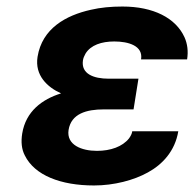

<svg xmlns="http://www.w3.org/2000/svg" viewBox="-20 -558 595 588"><path d="M48 -149C44 -124 46 -101 56 -82C86 -21 166 10 268 10C329 10 390 -6 433 -30C477 -54 516 -95 526 -156H385C384 -148 380 -141 375 -134C355 -109 319 -96 277 -96C230 -96 183 -114 190 -160C198 -210 245 -223 298 -223H389L404 -317H313C266 -317 228 -332 234 -373C235 -380 238 -387 242 -394C258 -420 291 -431 330 -431C373 -431 419 -418 412 -376H553C557 -401 554 -424 545 -444C518 -503 450 -538 355 -538C320 -538 288 -535 258 -528C182 -511 109 -471 95 -384C86 -327 125 -291 167 -272C109 -254 59 -217 48 -149Z"/></svg>

Font: Asimov Pro
Style: BdObl
Weight: 700
Designer: Google
Version: Version 2.000980; 2014